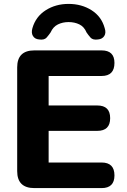

<svg xmlns="http://www.w3.org/2000/svg" viewBox="-20 -963 649 983"><path d="M156 0Q68 0 68 -87V-618Q68 -705 156 -705H500Q566 -705 566 -641Q566 -574 500 -574H229V-423H478Q544 -423 544 -358Q544 -293 478 -293H229V-131H500Q566 -131 566 -65Q566 0 500 0ZM180 -761Q158 -763 148.5 -779Q139 -795 146 -819Q163 -878 214 -910.5Q265 -943 331 -943Q398 -943 449 -910.5Q500 -878 516 -819Q524 -795 514 -779Q504 -763 482 -761Q455 -757 443 -771Q431 -785 423 -797Q411 -826 386.5 -838Q362 -850 331 -850Q301 -850 276.5 -838Q252 -826 239 -797Q231 -785 219 -771Q207 -757 180 -761Z"/></svg>

Font: Chiron GoRound TC EB
Style: Regular
Weight: 700
Designer: Ryoko NISHIZUKA 西塚涼子 (kana, bopomofo & ideographs); Paul D. Hunt (Latin, Greek & Cyrillic); Sandoll Communications 산돌커뮤니
Foundry: Adobe
Version: Version 1.000;hotconv 1.1.1;makeotfexe 2.6.0